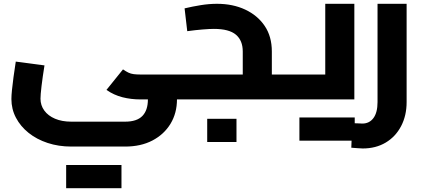

<svg xmlns="http://www.w3.org/2000/svg" viewBox="-20 -523 2224 1010"><path d="M355 248Q288 248 230.5 229Q173 210 130.5 176Q88 142 64 96.5Q40 51 40 -2Q40 -21 43 -50Q46 -79 51 -117Q56 -155 63 -199L214 -179Q204 -117 198.5 -70.5Q193 -24 193 -4Q193 31 213 58.5Q233 86 269.5 101.5Q306 117 355 117H638Q700 117 729 87Q758 57 758 0V-39H911V-1Q911 72 877 128Q843 184 782 216Q721 248 638 248ZM719 0Q669 0 624 -11.5Q579 -23 540 -50L627 -158Q643 -147 655.5 -141Q668 -135 683 -133Q698 -131 719 -131H951V0ZM951 0V-131Q962 -131 966.5 -113.5Q971 -96 971 -66Q971 -36 966.5 -18Q962 0 951 0ZM328 467V345H482V467ZM465 467V345H619V467Z M1410 0V-131H1515V0ZM884 0V-131H1310L1257 -90V-252Q1257 -310 1221 -340.5Q1185 -371 1105 -371Q1083 -371 1046 -368Q1009 -365 965 -359L951 -479Q993 -489 1036.5 -496Q1080 -503 1121 -503Q1205 -503 1270 -472.5Q1335 -442 1372.5 -386.5Q1410 -331 1410 -252V0ZM884 0Q873 0 868.5 -18Q864 -36 864 -66Q864 -96 868.5 -113.5Q873 -131 884 -131ZM1515 0V-131Q1526 -131 1530.5 -113.5Q1535 -96 1535 -66Q1535 -36 1530.5 -18Q1526 0 1515 0ZM1070 224V102H1224V224Z M1515 0V-131H1784L1691 -54V-503H1844V0ZM1515 0Q1504 0 1499.5 -18Q1495 -36 1495 -66Q1495 -96 1499.5 -113.5Q1504 -131 1515 -131ZM1555 217V95H1709V217ZM1692 217V95H1846V217Z M1888 258Q1877 258 1861 256.5Q1845 255 1828 254L1833 125Q1849 125 1864 126Q1879 127 1886 127Q1923 127 1944.5 98Q1966 69 1966 14V-503H2119V14Q2119 85 2090 140.5Q2061 196 2009 227Q1957 258 1888 258Z"/></svg>

Font: Cairo ExtraBold
Style: Regular
Weight: 800
Designer: Mohamed Gaber, Accademia di Belle Arti di Urbino
Foundry: Kief Type Foundry, Accademia di Belle Arti di Urbino
Version: Version 3.117